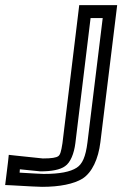

<svg xmlns="http://www.w3.org/2000/svg" viewBox="-64 -694 474 744"><path d="M365 -674H268H243L240 -649L178 -139C173 -106 169 -94 162 -89C154 -83 136 -80 102 -80L-3 -91L-30 -94L-33 -66L-41 -1L-44 23L-21 24C47 28 87 30 99 30C167 30 222 19 256 -2C293 -26 317 -78 325 -143L387 -649L390 -674H365ZM334 -624 275 -143C268 -86 255 -58 233 -44C208 -28 168 -20 105 -20C96 -20 65 -22 12 -25L13 -38L92 -30H93H94C135 -30 169 -36 188 -50C209 -64 223 -99 228 -139L287 -624H334Z"/></svg>

Font: Gamestation Display Outline
Style: Italic
Weight: 400
Designer: Jonas Hecksher
Foundry: Jonas Hecksher, Playtypeª, e-types AS
Version: Version 1.003